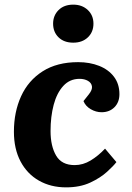

<svg xmlns="http://www.w3.org/2000/svg" viewBox="-20 -794 569 828"><path d="M317 -526Q367 -526 407.5 -510Q448 -494 471.5 -463Q495 -432 495 -388Q495 -353 473.5 -331.5Q452 -310 418 -310Q394 -310 371.5 -323Q349 -336 340 -358L363 -387Q379 -407 376.5 -422Q374 -437 359 -445.5Q344 -454 323 -454Q281 -454 253 -423.5Q225 -393 211.5 -342Q198 -291 198 -229Q198 -164 222 -123Q246 -82 302 -82Q338 -82 371 -102Q404 -122 433 -153L482 -95Q470 -79 441.5 -53Q413 -27 369 -6.5Q325 14 265 14Q199 14 148 -15Q97 -44 68.5 -98Q40 -152 40 -226Q40 -311 71 -379Q102 -447 164 -486.5Q226 -526 317 -526ZM209 -692Q209 -727 232.5 -750.5Q256 -774 296 -774Q334 -774 358.5 -751Q383 -728 383 -692Q383 -656 359 -633Q335 -610 296 -610Q256 -610 232.5 -633Q209 -656 209 -692Z"/></svg>

Font: Literata 12pt
Style: Bold Italic
Weight: 700
Italic angle: -2°
Designer: Latin by Veronika Burian and Jose Scaglione. Greek by Irene Vlachou. Cyrillic by Vera Evstafieva
Foundry: TypeTogether
Version: Version 3.002